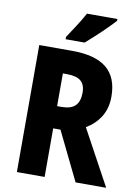

<svg xmlns="http://www.w3.org/2000/svg" viewBox="-100 -1063 772 1063"><g transform="rotate(10 286.5 -531.5)"><path d="M256 -780Q387 -780 450.5 -727.5Q514 -675 514 -568Q514 -502 484.5 -454.5Q455 -407 404 -377L573 -66H401L268 -339H227V-66H71V-780ZM250 -648H227V-464H252Q305 -464 329 -488.5Q353 -513 353 -561Q353 -607 328 -627.5Q303 -648 250 -648ZM472 -987Q456 -969 428.5 -941.5Q401 -914 370.5 -886Q340 -858 316 -837H209V-850Q234 -887 258.5 -925.5Q283 -964 301 -997H472Z"/></g></svg>

Font: Noto Sans Malayalam UI Condensed ExtraBold
Style: Regular
Weight: 800
Width: 3
Designer: Jelle Bosma - Monotype Design Team
Foundry: Monotype Imaging Inc.
Version: Version 2.104; ttfautohint (v1.8.4.7-5d5b)